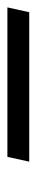

<svg xmlns="http://www.w3.org/2000/svg" viewBox="107 -147 99 519"><g transform="rotate(90 156.5 112.5)"><path d="M-83 142H321L334 83H-70Z"/></g></svg>

Font: Noto Serif Tamil Condensed SemiBold
Style: Italic
Weight: 600
Width: 3
Italic angle: -12°
Designer: Indian Type Foundry, Tom Grace, and the Monotype Design Team
Foundry: Monotype Imaging Inc.
Version: Version 2.003